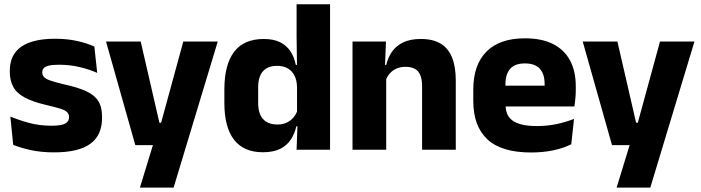

<svg xmlns="http://www.w3.org/2000/svg" viewBox="-20 -680 3184 872"><path d="M226 12Q167.5 12 120.5 1.8Q73.5 -8.5 40 -22L27 -150.5Q65.5 -134.5 112.2 -121.8Q159 -109 213.5 -109Q257 -109 275.2 -118.2Q293.5 -127.5 293.5 -147V-149Q293.5 -162.5 284.2 -171.2Q275 -180 252.2 -187Q229.5 -194 188.5 -203.5Q127 -218 91 -237.8Q55 -257.5 39.8 -286.2Q24.5 -315 24.5 -354.5V-358.5Q24.5 -431.5 76.5 -467.8Q128.5 -504 229.5 -504Q286.5 -504 332 -493.5Q377.5 -483 408.5 -468.5L421.5 -349Q385.5 -365 341.2 -375.5Q297 -386 248.5 -386Q219 -386 202.2 -382Q185.5 -378 178.8 -370.5Q172 -363 172 -352V-350.5Q172 -338.5 180 -330Q188 -321.5 209.2 -314Q230.5 -306.5 270.5 -297Q332.5 -283.5 370.5 -266.2Q408.5 -249 426 -221.8Q443.5 -194.5 443.5 -149.5V-145Q443.5 -65.5 390 -26.8Q336.5 12 226 12Z M704 -122.5H784L702 -87L812.5 -491.5H969L768.5 172H615.5L692 -78L764 -21H594.5L461.5 -491.5H619Z M1173.5 11.5Q1087.5 11.5 1043.2 -45Q999 -101.5 999 -213V-273.5Q999 -387 1043.5 -445Q1088 -503 1178 -503Q1222 -503 1251.5 -488.5Q1281 -474 1298.8 -447.5Q1316.5 -421 1323.5 -385H1365L1329 -286Q1328 -316.5 1317 -337.5Q1306 -358.5 1286.2 -369.8Q1266.5 -381 1238.5 -381Q1196.5 -381 1174.5 -356.5Q1152.5 -332 1152.5 -283V-212.5Q1152.5 -164 1174.8 -139.2Q1197 -114.5 1240.5 -114.5Q1263.5 -114.5 1281.8 -123Q1300 -131.5 1312.8 -146.5Q1325.5 -161.5 1331.5 -180.5L1369 -106.5H1326Q1318.5 -73.5 1301 -46.5Q1283.5 -19.5 1252.5 -4Q1221.5 11.5 1173.5 11.5ZM1479 0H1327L1331.5 -124.5L1329 -150.5V-349.5V-371L1327 -513.5V-660.5H1479Z M2050 0H1897V-289Q1897 -316 1890 -335.8Q1883 -355.5 1866.5 -366Q1850 -376.5 1821.5 -376.5Q1798 -376.5 1780 -368.2Q1762 -360 1749.8 -345.8Q1737.5 -331.5 1731.5 -313.5L1708 -385H1734Q1742 -418.5 1760.2 -445Q1778.5 -471.5 1810.5 -487.2Q1842.5 -503 1891.5 -503Q1946.5 -503 1981.5 -481.8Q2016.5 -460.5 2033.2 -418.5Q2050 -376.5 2050 -313.5ZM1734 0H1581V-491.5H1733L1728 -368.5L1734 -354Z M2391.5 12.5Q2257.5 12.5 2193.5 -47.2Q2129.5 -107 2129.5 -221.5V-272.5Q2129.5 -385.5 2189.5 -445.8Q2249.5 -506 2364 -506Q2441 -506 2492.2 -479.8Q2543.5 -453.5 2569.2 -405Q2595 -356.5 2595 -288.5V-272Q2595 -253 2593.2 -233.2Q2591.5 -213.5 2588.5 -196.5H2450.5Q2452.5 -225.5 2453 -251.2Q2453.5 -277 2453.5 -298Q2453.5 -328.5 2444 -349.2Q2434.5 -370 2414.8 -381Q2395 -392 2364 -392Q2318 -392 2296.8 -367.2Q2275.5 -342.5 2275.5 -297V-252L2276.5 -235.5V-200.5Q2276.5 -181.5 2282.8 -164.5Q2289 -147.5 2304.8 -134.8Q2320.5 -122 2348.2 -114.8Q2376 -107.5 2419 -107.5Q2464.5 -107.5 2506.5 -116.2Q2548.5 -125 2587 -140L2574.5 -25Q2540.5 -7.5 2494 2.5Q2447.5 12.5 2391.5 12.5ZM2557.5 -196.5H2210.5V-291H2557.5Z M2869 -122.5H2949L2867 -87L2977.5 -491.5H3134L2933.5 172H2780.5L2857 -78L2929 -21H2759.5L2626.5 -491.5H2784Z"/></svg>

Font: Anek Kannada Medium
Style: Bold
Weight: 700
Version: Version 1.003